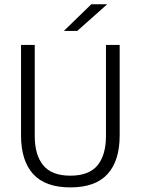

<svg xmlns="http://www.w3.org/2000/svg" viewBox="-20 -844 642 876"><path d="M301 11Q186.5 11 131.2 -50Q76 -111 76 -225.5V-639H138.5V-224Q138.5 -136.5 177.5 -89.5Q216.5 -42.5 301 -42.5Q386 -42.5 424.8 -89.5Q463.5 -136.5 463.5 -224V-639H526V-225.5Q526 -111 470.8 -50Q415.5 11 301 11ZM396.5 -824.5H468V-823.5L332.5 -703H272.5V-704Z"/></svg>

Font: Anek Latin Light
Style: Regular
Weight: 300
Designer: Yesha Goshar
Foundry: Ek Type
Version: Version 1.003